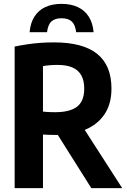

<svg xmlns="http://www.w3.org/2000/svg" viewBox="-20 -967 654 987"><path d="M55.3 0V-727.7Q85.9 -734 118.2 -738.9Q150.6 -743.9 185.2 -746.5Q219.8 -749.1 257.9 -749.1Q406.2 -749.1 479.6 -690Q553 -630.9 553 -511.6Q553 -433.4 517.8 -380.4Q482.6 -327.3 418.1 -300.3Q353.6 -273.3 265.5 -273.3Q244.9 -273.3 230.3 -273.9Q215.8 -274.5 200.9 -275.3V0ZM449.3 0 235.2 -339.9H389.4L608.1 0ZM264.6 -390.3Q339.1 -390.3 376.1 -418.6Q413 -447 413 -511.6Q413 -553.1 397.7 -580.1Q382.5 -607.1 352.3 -620.2Q322 -633.3 276.6 -633.3Q253.1 -633.3 235.5 -631.7Q217.9 -630.2 200.9 -627.1V-393.3Q212.3 -392.3 222.1 -391.5Q232 -390.8 242.1 -390.5Q252.2 -390.3 264.6 -390.3ZM132.2 -801.6Q136.4 -849.1 156.9 -881.5Q177.4 -913.9 212.7 -930.5Q248 -947.1 296.4 -947.1Q344.8 -947.1 380.3 -930.4Q415.7 -913.8 436.4 -881.3Q457 -848.9 461.2 -801.6H371.4Q366.8 -840.4 348.7 -856.8Q330.5 -873.2 296.4 -873.2Q262.6 -873.2 244.5 -856.8Q226.3 -840.4 221.9 -801.6Z"/></svg>

Font: Encode Sans SC Condensed Thin
Style: Regular
Weight: 100
Width: 3
Designer: Multiple Designers
Foundry: Impallari Type
Version: Version 3.002